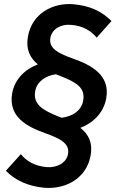

<svg xmlns="http://www.w3.org/2000/svg" viewBox="-20 -731 586 949"><path d="M198 197C304 206 408 151 428 37C439 -26 418 -67 377 -99C444 -125 493 -176 505 -245C526 -360 431 -409 342 -441C258 -470 221 -496 229 -544C237 -588 282 -613 331 -608C389 -604 430 -579 458 -545L531 -627C486 -673 425 -703 344 -710C240 -719 138 -664 118 -550C107 -487 128 -445 167 -413C100 -387 52 -337 40 -269C20 -153 115 -104 203 -73C287 -43 325 -18 316 31C308 74 262 99 211 95C152 90 110 65 83 31L9 113C54 159 116 189 198 197ZM154 -280C162 -327 203 -356 256 -364L274 -357C356 -325 403 -299 391 -233C383 -186 341 -156 285 -149L269 -155C189 -187 143 -216 154 -280Z"/></svg>

Font: Fixel Display 20240404 SemiBold
Style: Italic
Weight: 600
Italic angle: -10°
Designer: AlfaBravo + MacPaw
Foundry: Kyrylo Tkachov, Marchela Mozhyna, Serhii Makarenko, Maria Weinstein, Zakhar Kryvoshyya
Version: Version 1.211;Glyphs 3.2 (3225)